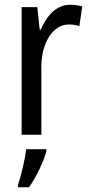

<svg xmlns="http://www.w3.org/2000/svg" viewBox="-20 -567 377 808"><path d="M275 -547C219 -547 178 -504 152 -443H147L137 -537H71V0H154V-282C153 -388 204 -464 269 -464C285 -464 301 -462 314 -457L326 -540C309 -545 291 -547 275 -547ZM175 71V61H90C86 102 68 175 56 210V221H102C132 180 162 116 175 71Z"/></svg>

Font: Noto Sans Kannada Condensed
Style: Regular
Weight: 400
Width: 3
Designer: Jelle Bosma - Monotype Design Team
Foundry: Monotype Imaging Inc.
Version: Version 2.005